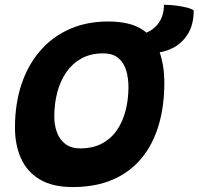

<svg xmlns="http://www.w3.org/2000/svg" viewBox="-20 -749 822 795"><path d="M281.4 25.5Q196.6 25.5 143.9 -6.5Q91.1 -38.5 66.6 -94Q42 -149.5 42 -220.6Q42 -318.5 68.7 -399.1Q95.4 -479.6 145.8 -538Q196.1 -596.4 267.4 -628.2Q338.6 -660 427.5 -660Q518 -660 568.8 -626.9Q619.5 -593.9 639.9 -536.3Q660.4 -478.8 660.4 -405.4Q660.4 -308.5 636.6 -229.3Q612.8 -150.1 565.4 -93.1Q518 -36 446.9 -5.2Q375.9 25.5 281.4 25.5ZM312.8 -134.6Q363 -134.6 400.4 -153.8Q437.9 -173 462.5 -207.7Q487.1 -242.4 499.5 -288.9Q511.9 -335.4 511.9 -390.1Q511.9 -424.5 502.8 -456.1Q493.8 -487.8 471 -507.9Q448.2 -528 406.6 -528Q356.6 -528 318.8 -507.8Q281 -487.5 255.6 -451.4Q230.2 -415.2 217.5 -367.8Q204.8 -320.4 204.8 -266Q204.8 -232.6 215.2 -202.6Q225.8 -172.5 249.6 -153.6Q273.4 -134.6 312.8 -134.6ZM611.1 -530 533.5 -604.1Q588.4 -604.1 623.6 -638.3Q658.9 -672.5 658.9 -729.2Q683.4 -729.2 709.7 -725.8Q736 -722.4 756.2 -716.9Q776.5 -711.4 782 -705.5Q782 -646.6 757.4 -607.6Q732.8 -568.6 693.8 -549.3Q654.8 -530 611.1 -530Z"/></svg>

Font: Grandstander Thin
Style: Italic
Weight: 100
Italic angle: -15°
Designer: Tyler Finck
Foundry: Etcetera Type Co
Version: Version 1.200